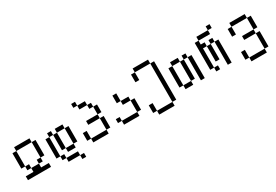

<svg xmlns="http://www.w3.org/2000/svg" viewBox="53 -1602 3894 2704"><g transform="rotate(-30 2000.0 -250.0)"><path d="M437.5 0V-62.5H312.5V-125H187.5V-62.5H62.5V0ZM187.5 -125V-187.5H125V-125ZM312.5 -125H375V-187.5H312.5ZM125 -187.5Q125 -187.5 125 -437.5H62.5Q62.5 -437.5 62.5 -187.5ZM375 -187.5H437.5Q437.5 -187.5 437.5 -437.5H375Q375 -437.5 375 -187.5ZM125 -437.5H375V-500H125Z M937.5 125V62.5H875V125ZM875 62.5V0H687.5V62.5ZM687.5 0V-62.5H625V0ZM625 -62.5V-375H562.5V-62.5ZM750 -125V-62.5H875V-125ZM750 -125Q750 -125 750 -375H687.5Q687.5 -375 687.5 -125ZM875 -125H937.5Q937.5 -125 937.5 -375H875Q875 -375 875 -125ZM625 -375H687.5V-437.5H625ZM750 -375H875V-437.5H750Z M1125 -62.5V0H1375V-62.5ZM1125 -62.5Q1125 -62.5 1125 -187.5H1062.5Q1062.5 -187.5 1062.5 -62.5ZM1375 -62.5H1437.5V-250H1375ZM1375 -250V-312.5H1187.5V-250ZM1375 -312.5H1437.5Q1437.5 -312.5 1437.5 -437.5H1375Q1375 -437.5 1375 -312.5ZM1375 -437.5V-500H1312.5V-437.5ZM1312.5 -500V-562.5H1187.5V-500ZM1187.5 -562.5V-625H1125V-562.5Z M1625 -62.5V0H1875V-62.5ZM1625 -62.5V-125H1562.5V-62.5ZM1875 -62.5H1937.5V-250H1875ZM1875 -250V-312.5H1750V-250ZM1750 -312.5Q1750 -312.5 1750 -437.5H1687.5Q1687.5 -437.5 1687.5 -312.5Z M2125 62.5V125H2375V62.5ZM2125 62.5Q2125 62.5 2125 -62.5H2062.5Q2062.5 -62.5 2062.5 62.5ZM2375 62.5H2437.5Q2437.5 62.5 2437.5 -562.5H2375Q2375 -562.5 2375 62.5ZM2062.5 -562.5Q2062.5 -562.5 2062.5 -437.5H2125Q2125 -437.5 2125 -562.5ZM2125 -562.5H2375V-625H2125Z M2625 -62.5V0H2750V-62.5ZM2625 -62.5V-375H2562.5V-62.5ZM2750 -62.5H2812.5V-375H2750ZM2875 -375Q2875 -375 2875 0H2937.5Q2937.5 0 2937.5 -375ZM2625 -375H2750V-437.5H2625ZM2812.5 -375H2875V-437.5H2812.5Z M3187.5 0V-62.5H3125V0ZM3375 -562.5V-625H3312.5V-562.5H3125V-500H3062.5V-62.5H3125V-375H3187.5Q3187.5 -375 3187.5 -125H3250Q3250 -125 3250 -375H3187.5V-437.5H3125V-500H3312.5V-562.5ZM3312.5 -375Q3312.5 -375 3312.5 0H3375Q3375 0 3375 -375ZM3250 -375H3312.5V-437.5H3250Z M3625 62.5V125H3875V62.5ZM3625 62.5Q3625 62.5 3625 -62.5H3562.5Q3562.5 -62.5 3562.5 62.5ZM3875 62.5H3937.5Q3937.5 62.5 3937.5 -187.5H3875Q3875 -187.5 3875 62.5ZM3875 -187.5V-250H3687.5V-187.5ZM3875 -250H3937.5V-437.5H3875ZM3562.5 -437.5Q3562.5 -437.5 3562.5 -312.5H3625Q3625 -312.5 3625 -437.5ZM3625 -437.5H3875V-500H3625Z"/></g></svg>

Font: Unifont
Style: Regular
Weight: 500
Version: Version 15.1.04